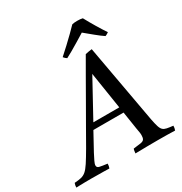

<svg xmlns="http://www.w3.org/2000/svg" viewBox="-289 -1059 1150 1212"><g transform="rotate(-30 286.0 -453.5)"><path d="M431 -131 411 -260H191L122 -134Q109 -109 99.5 -89.5Q90 -70 90 -59Q90 -44 106.5 -40Q123 -36 163 -31Q163 -14 157 1Q143 0 117 0Q91 0 65 -0.5Q39 -1 24 -1Q-4 -1 -29 -0.5Q-54 0 -84 1Q-84 -15 -78 -30Q-48 -32 -29 -36.5Q-10 -41 6 -54.5Q22 -68 42 -98.5Q62 -129 94 -184Q122 -233 159 -298Q196 -363 237 -434Q278 -505 317 -574Q356 -643 389 -699Q403 -702 414.5 -704Q426 -706 437 -707L540 -136Q547 -100 553.5 -79.5Q560 -59 570 -50Q580 -41 597 -37.5Q614 -34 642 -31Q642 -14 636 1Q612 0 578 -0.5Q544 -1 511 -1Q482 -1 435 -0.5Q388 0 347 1Q348 -7 349 -15.5Q350 -24 353 -31Q389 -35 407 -38Q425 -41 431.5 -50.5Q438 -60 438 -81Q438 -86 437 -96.5Q436 -107 431 -131ZM215 -302H404L362 -570ZM435 -829Q409 -813 378 -794Q347 -775 319 -759Q291 -743 275 -735Q262 -743 253 -755Q280 -779 309.5 -806.5Q339 -834 365.5 -860Q392 -886 409 -904Q423 -908 447 -908Q471 -908 486 -904Q507 -865 532.5 -822.5Q558 -780 579 -749Q567 -740 554 -735Q531 -750 497.5 -777.5Q464 -805 435 -829Z"/></g></svg>

Font: Tiro Tamil
Style: Italic
Weight: 400
Italic angle: -11°
Designer: Tamil: Fernando Mello & Fiona Ross, assisted by Kaja Sojewska. Latin: John Hudson with Paul Hanslow, assisted by Kaja So
Foundry: Tiro Typeworks Ltd.
Version: Version 1.52